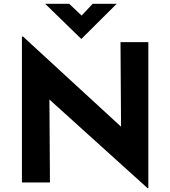

<svg xmlns="http://www.w3.org/2000/svg" viewBox="-20 -957 893 1007"><path d="M754 30 196 -474 239 -450 242 0H95V-765H101L647 -263L615 -277L612 -736H758V30ZM343 -937 421 -863 387 -853 466 -937H592L407 -753H406L217 -937Z"/></svg>

Font: Josefin Sans Thin
Style: Bold
Weight: 700
Version: Version 2.000